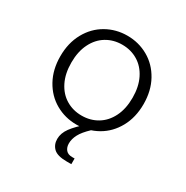

<svg xmlns="http://www.w3.org/2000/svg" viewBox="-164 -647 948 981"><g transform="rotate(30 310.0 -156.0)"><path d="M64.5 -250Q64.5 -328.5 97.5 -388.2Q130.5 -448 186.8 -480Q243 -512 310 -512Q377 -512 433.2 -480Q489.5 -448 522.5 -388.2Q555.5 -328.5 555.5 -250Q555.5 -171.5 522.5 -111.8Q489.5 -52 433.2 -20Q377 12 310 12Q243 12 186.8 -20Q130.5 -52 97.5 -111.8Q64.5 -171.5 64.5 -250ZM490.5 -250Q490.5 -315 467 -362.2Q443.5 -409.5 402.5 -434.2Q361.5 -459 310 -459Q258.5 -459 217.5 -434.2Q176.5 -409.5 153 -362.2Q129.5 -315 129.5 -250Q129.5 -185 153 -137.8Q176.5 -90.5 217.5 -65.8Q258.5 -41 310 -41Q361.5 -41 402.5 -65.8Q443.5 -90.5 467 -137.8Q490.5 -185 490.5 -250ZM262 124Q262 90 285.8 57.5Q309.5 25 360 -18.5L389 0Q353.5 33.5 339.2 60.8Q325 88 325 114Q325 137 337.2 151.8Q349.5 166.5 374.5 166.5H389V200H362Q306.5 200 284.2 178.8Q262 157.5 262 124Z"/></g></svg>

Font: Monaspace Xenon Var ExtraLight
Style: Regular
Weight: 200
Designer: Riley Cran and the Lettermatic Team
Version: Version 1.200 (Monaspace Xenon Var)